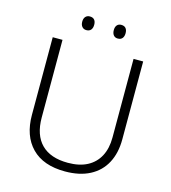

<svg xmlns="http://www.w3.org/2000/svg" viewBox="-128 -987 978 1099"><g transform="rotate(15 361.0 -437.0)"><path d="M629 -252Q629 -171 597.5 -112Q566 -53 505.5 -21.5Q445 10 359 10Q230 10 161.5 -60Q93 -130 93 -254V-714H151V-254Q151 -150 205 -96Q259 -42 362 -42Q430 -42 476.5 -66.5Q523 -91 547.5 -137Q572 -183 572 -248V-714H629ZM233 -844Q233 -863 242.5 -873.5Q252 -884 268 -884Q286 -884 295 -873.5Q304 -863 304 -844Q304 -825 295 -814Q286 -803 268 -803Q252 -803 242.5 -814Q233 -825 233 -844ZM420 -844Q420 -863 429 -873.5Q438 -884 454 -884Q472 -884 481 -873.5Q490 -863 490 -844Q490 -825 481 -814Q472 -803 454 -803Q438 -803 429 -814Q420 -825 420 -844Z"/></g></svg>

Font: Noto Sans Georgian Light
Style: Regular
Weight: 300
Version: Version 2.002